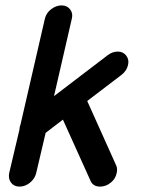

<svg xmlns="http://www.w3.org/2000/svg" viewBox="-20 -683 600 711"><path d="M146 -613Q151 -635 169.5 -649Q188 -663 208 -663Q228 -663 239.5 -648.5Q251 -634 246 -614L180 -327L378 -478Q396 -492 416 -492Q436 -492 447.5 -477Q459 -462 454 -442Q449 -420 429 -405L303 -309L410 -71Q416 -58 412 -42Q408 -21 390 -6.5Q372 8 351 8Q324 8 315 -14L213 -240L149 -191L114 -42Q109 -21 91 -6.5Q73 8 52.5 8Q32 8 21 -6.5Q10 -21 14 -42L52 -203Q52 -208 53 -212.5Q54 -217 56 -222Z"/></svg>

Font: Brass Mono
Style: Bold Italic
Weight: 700
Italic angle: -13°
Monospace: yes
Version: Version 1.000; ttfautohint (v1.8.3) -l 8 -r 50 -G 200 -x 14 